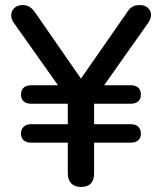

<svg xmlns="http://www.w3.org/2000/svg" viewBox="-20 -732 640 759"><path d="M300 7Q275 7 261.5 -7Q248 -21 248 -47V-168H103Q84 -168 73.5 -177.5Q63 -187 63 -204Q63 -221 73.5 -231Q84 -241 103 -241H248V-322H103Q84 -322 73.5 -331.5Q63 -341 63 -358Q63 -376 73.5 -385.5Q84 -395 103 -395H222V-377L33 -644Q23 -659 24.5 -675Q26 -691 38 -701.5Q50 -712 69 -712Q86 -712 97.5 -704.5Q109 -697 120 -681L312 -404H288L480 -680Q491 -698 503 -705Q515 -712 532 -712Q552 -712 564 -701.5Q576 -691 577 -675Q578 -659 566 -642L379 -377V-395H497Q516 -395 526.5 -385.5Q537 -376 537 -358Q537 -341 526.5 -331.5Q516 -322 497 -322H352V-241H497Q516 -241 526.5 -231Q537 -221 537 -204Q537 -187 526.5 -177.5Q516 -168 497 -168H352V-47Q352 7 300 7Z"/></svg>

Font: Nunito SemiBold
Style: Regular
Weight: 600
Designer: Vernon Adams
Foundry: Vernon Adams
Version: Version 3.602